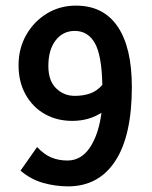

<svg xmlns="http://www.w3.org/2000/svg" viewBox="-20 -652 540 683"><path d="M224 11Q177 11 133 -1.5Q89 -14 53 -45L112 -129Q136 -103 162 -92Q188 -81 220 -81Q269 -81 300 -127.5Q331 -174 341 -251Q296 -222 237 -222Q183 -222 140 -246Q97 -270 71.5 -315Q46 -360 46 -420Q46 -480 73.5 -528Q101 -576 147 -604Q193 -632 250 -632Q348 -632 398.5 -557.5Q449 -483 449 -343Q449 -170 390.5 -80Q332 10 224 11ZM152 -417Q152 -365 179.5 -338Q207 -311 246 -311Q276 -311 300.5 -319.5Q325 -328 344 -350Q342 -455 317.5 -498.5Q293 -542 246 -542Q204 -542 178 -508.5Q152 -475 152 -417Z"/></svg>

Font: Inconsolata
Style: Bold
Weight: 700
Monospace: yes
Designer: Raph Levien, Cyreal, Brenton Simpson
Foundry: Raph Levien, Cyreal, Google
Version: Version 3.100; ttfautohint (v1.8.4.7-5d5b)